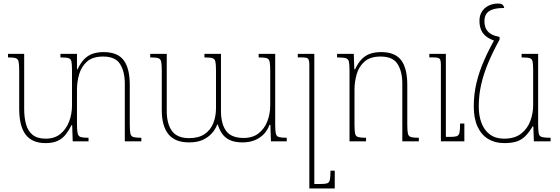

<svg xmlns="http://www.w3.org/2000/svg" viewBox="-20 -795 3148 1080"><path d="M710 -94Q710 -59 713.5 -43.5Q717 -28 731 -24Q745 -20 775 -20V0H682V-325Q682 -392 655.5 -434.5Q629 -477 560 -477Q502 -477 470 -449Q438 -421 425.5 -378Q413 -335 413 -290V-94Q413 -60 417 -44Q421 -28 434.5 -24Q448 -20 478 -20V0H389L386 -91H382Q368 -62 350 -39Q332 -16 305 -3Q278 10 236 10Q161 10 124.5 -37.5Q88 -85 88 -184V-398Q88 -433 84.5 -448.5Q81 -464 68 -468Q55 -472 25 -472V-492H116V-181Q116 -134 126.5 -96Q137 -58 163.5 -36.5Q190 -15 237 -15Q287 -15 319.5 -41.5Q352 -68 368.5 -110.5Q385 -153 385 -202V-398Q385 -433 382 -448.5Q379 -464 365.5 -468Q352 -472 320 -472V-492H413V-405H416Q434 -443 455.5 -464Q477 -485 503.5 -493.5Q530 -502 563 -502Q641 -502 675.5 -456.5Q710 -411 710 -317Z M1435 -492H1528V-94Q1528 -60 1531.5 -44Q1535 -28 1549 -24Q1563 -20 1593 -20V0H1504L1501 -93H1496Q1484 -60 1461.5 -38Q1439 -16 1409.5 -5Q1380 6 1345 6Q1299 6 1271 -8Q1243 -22 1228 -45Q1213 -68 1205 -95H1202Q1192 -68 1171.5 -45Q1151 -22 1120 -8Q1089 6 1044 6Q964 6 927 -40.5Q890 -87 890 -175V-398Q890 -433 886.5 -448.5Q883 -464 869.5 -468Q856 -472 825 -472V-492H918V-171Q918 -98 947.5 -58Q977 -18 1044 -18Q1097 -18 1130.5 -40.5Q1164 -63 1179.5 -101.5Q1195 -140 1195 -187V-398Q1195 -433 1191.5 -448.5Q1188 -464 1174.5 -468Q1161 -472 1130 -472V-492H1223V-171Q1223 -98 1252 -58.5Q1281 -19 1351 -19Q1401 -19 1434 -44.5Q1467 -70 1483.5 -112Q1500 -154 1500 -202V-398Q1500 -433 1496.5 -448.5Q1493 -464 1479.5 -468Q1466 -472 1435 -472Z M1863 165V265H1720V-428Q1720 -457 1713 -464.5Q1706 -472 1680 -472H1655V-492H1748V240H1784Q1809 240 1820.5 236Q1832 232 1835.5 216.5Q1839 201 1839 165Z M2336 -20V0H2243V-325Q2243 -392 2216.5 -434.5Q2190 -477 2121 -477Q2063 -477 2031 -449Q1999 -421 1986.5 -378Q1974 -335 1974 -290V-94Q1974 -59 1977.5 -43.5Q1981 -28 1995 -24Q2009 -20 2039 -20V0H1946V-398Q1946 -433 1942.5 -448.5Q1939 -464 1924 -468Q1909 -472 1876 -472V-492H1970L1973 -405H1977Q1995 -443 2016.5 -464Q2038 -485 2064.5 -493.5Q2091 -502 2124 -502Q2202 -502 2236.5 -456.5Q2271 -411 2271 -317V-94Q2271 -59 2274.5 -43.5Q2278 -28 2292 -24Q2306 -20 2336 -20ZM2592 -100V0H2460V-428Q2460 -457 2453 -464.5Q2446 -472 2420 -472H2395V-492H2488V-25H2513Q2538 -25 2549.5 -29Q2561 -33 2564.5 -48.5Q2568 -64 2568 -100Z M2816 10Q2765 10 2726.5 -13Q2688 -36 2666.5 -82Q2645 -128 2645 -196Q2645 -265 2660 -328Q2675 -391 2702.5 -454Q2730 -517 2767 -582L2790 -572Q2752 -503 2726 -441Q2700 -379 2686.5 -319Q2673 -259 2673 -194Q2673 -144 2688.5 -103Q2704 -62 2736 -38.5Q2768 -15 2815 -15Q2875 -15 2911 -43Q2947 -71 2963 -114.5Q2979 -158 2979 -202V-398Q2979 -433 2976 -448.5Q2973 -464 2959.5 -468Q2946 -472 2914 -472V-492H3007V-94Q3007 -60 3010.5 -44Q3014 -28 3029 -24Q3044 -20 3077 -20V0H2983L2980 -84H2976Q2954 -47 2932 -26.5Q2910 -6 2882.5 2Q2855 10 2816 10ZM2790 -587V-572L2767 -564Q2739 -573 2719 -587Q2699 -601 2688 -623Q2677 -645 2677 -678Q2677 -708 2690.5 -729.5Q2704 -751 2728 -763Q2752 -775 2781 -775Q2798 -775 2806 -769Q2814 -763 2816 -750Q2773 -750 2749 -741Q2725 -732 2715 -716Q2705 -700 2705 -677Q2705 -648 2715.5 -630Q2726 -612 2745 -602Q2764 -592 2790 -587Z"/></svg>

Font: Noto Serif Armenian Thin
Style: Regular
Weight: 250
Version: Version 2.007